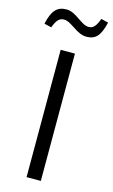

<svg xmlns="http://www.w3.org/2000/svg" viewBox="-179 -926 576 976"><g transform="rotate(15 109.5 -438.0)"><path d="M68 -670V0H143V-670ZM-46 -777 -8 -768C7 -808 21 -823 45 -823C85 -823 124 -768 176 -768C225 -768 248 -794 265 -866L227 -875C212 -834 198 -819 175 -819C134 -819 96 -876 45 -876C-6 -876 -30 -848 -46 -777Z"/></g></svg>

Font: LT Wave Text Light
Style: Regular
Weight: 300
Designer: Daniel Lyons
Version: Version 2.5 (Glyphs App)